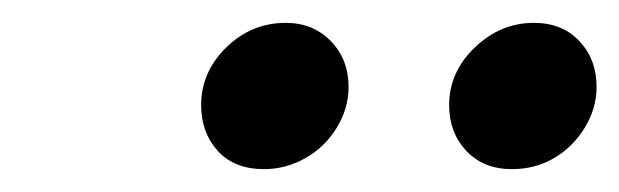

<svg xmlns="http://www.w3.org/2000/svg" viewBox="-20 -769 542 168"><path d="M156 -677Q156 -706 178 -727.5Q200 -749 230 -749Q254 -749 269.5 -733Q285 -717 285 -693Q285 -674 274.5 -657Q264 -640 247 -630.5Q230 -621 211 -621Q185 -621 170.5 -637Q156 -653 156 -677ZM373 -677Q373 -706 395.5 -727.5Q418 -749 447 -749Q472 -749 487 -733Q502 -717 502 -693Q502 -674 491.5 -657Q481 -640 464.5 -630.5Q448 -621 428 -621Q403 -621 388 -637Q373 -653 373 -677Z"/></svg>

Font: Playfair Display Medium
Style: Italic
Weight: 500
Italic angle: -14°
Designer: Claus Eggers Sørensen
Foundry: Claus Eggers Sørensen
Version: Version 1.203